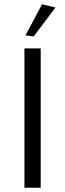

<svg xmlns="http://www.w3.org/2000/svg" viewBox="-20 -876 305 896"><path d="M137 -706 99 -711 176 -856 239 -841ZM94 0V-650H170V0Z"/></svg>

Font: Arsenal
Style: Regular
Weight: 400
Designer: Andrij Shevchenko
Foundry: Stairsfor
Version: Version 2.001;PS 002.001;hotconv 1.0.88;makeotf.lib2.5.64775